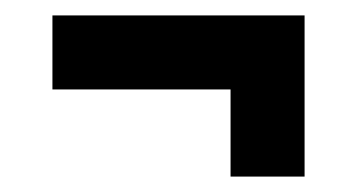

<svg xmlns="http://www.w3.org/2000/svg" viewBox="-20 -310 462 249"><path d="M279 -81V-194H48V-290H375V-81Z"/></svg>

Font: Saira Ultra Condensed
Style: Bold
Weight: 700
Width: 1
Designer: Hector Gatti with collaboration of the Omnibus-Type team
Foundry: Omnibus-Type
Version: Version 1.001; ttfautohint (v1.8)